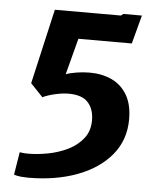

<svg xmlns="http://www.w3.org/2000/svg" viewBox="-54 -801 698 854"><g transform="rotate(5 295.0 -374.0)"><path d="M103.5 7.5Q91.5 7.5 73 6Q54.5 4.5 40 -0.5L56.5 -102Q67.5 -100 77 -99.5Q86.5 -99 95 -99Q136.5 -99 183.5 -108Q230.5 -117 271.5 -137.2Q312.5 -157.5 338.5 -190.5Q364.5 -223.5 364.5 -271.5Q364.5 -320.5 338 -350.5Q311.5 -380.5 250.5 -380.5Q224 -380.5 190.2 -372.8Q156.5 -365 135.5 -354.5L80.5 -412.5L157 -747H452L462 -755H545L511 -627.5H272.5L230 -465.5Q246.5 -472 276.2 -477Q306 -482 336.5 -482Q391 -482 434.5 -461.8Q478 -441.5 503.2 -399Q528.5 -356.5 528.5 -290.5Q528.5 -197.5 473 -130.8Q417.5 -64 321.2 -28.2Q225 7.5 103.5 7.5Z"/></g></svg>

Font: Merriweather Sans Italic
Style: Bold
Weight: 700
Italic angle: -7.5°
Designer: Eben Sorkin
Foundry: Eben Sorkin
Version: Version 1.008; ttfautohint (v1.7.19-72a1) -l 8 -r 50 -G 200 